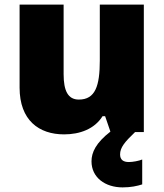

<svg xmlns="http://www.w3.org/2000/svg" viewBox="-20 -573 710 833"><path d="M501 97C501 67 521 43 566 0H604V-553H413V-311C413 -201 394 -141 322 -141C275 -141 256 -179 256 -251V-553H65V-193C65 -51 149 10 258 10C326 10 390 -13 425 -69H436L459 -2C396 47 377 88 377 127C377 197 436 240 512 240C548 240 575 234 597 227V119C583 125 556 130 539 130C516 130 501 121 501 97Z"/></svg>

Font: Noto Sans Lao UI Blk
Style: Regular
Weight: 900
Designer: Monotype Design Team
Foundry: Monotype Imaging Inc.
Version: Version 2.000